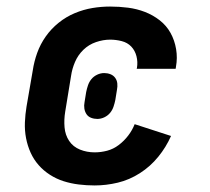

<svg xmlns="http://www.w3.org/2000/svg" viewBox="-20 -558 640 586"><path d="M269 8Q244 8 220 5Q196 2 174 -5Q152 -12 132.5 -24.5Q113 -37 98 -54Q83 -71 73.5 -92Q64 -113 59.5 -136.5Q55 -160 56 -184.5Q57 -209 61 -233L80 -343Q84 -370 93.5 -396.5Q103 -423 119.5 -446.5Q136 -470 159 -488.5Q182 -507 208.5 -518Q235 -529 262 -533.5Q289 -538 316 -538Q344 -538 371 -534.5Q398 -531 422.5 -521.5Q447 -512 467.5 -496Q488 -480 500.5 -457.5Q513 -435 517.5 -408Q522 -381 517 -354Q517 -352 516.5 -350.5Q516 -349 516 -348H397Q397 -348 397.5 -349Q398 -350 398 -351Q401 -369 396.5 -386.5Q392 -404 380.5 -416Q369 -428 351.5 -432.5Q334 -437 316 -437Q295 -437 273 -429.5Q251 -422 234.5 -406Q218 -390 209 -369Q200 -348 197 -327L179 -217Q175 -193 177 -169.5Q179 -146 191 -128Q203 -110 224 -101.5Q245 -93 269 -93Q288 -93 307 -98Q326 -103 342.5 -115.5Q359 -128 371.5 -144.5Q384 -161 391 -179L502 -143Q487 -109 463 -79.5Q439 -50 407 -29.5Q375 -9 339.5 -0.5Q304 8 269 8ZM277 -195Q267 -195 258 -198.5Q249 -202 244 -209.5Q239 -217 237.5 -226.5Q236 -236 238 -246L243 -277Q245 -287 248.5 -297.5Q252 -308 259 -316.5Q266 -325 276.5 -330Q287 -335 298 -335Q308 -335 317 -331.5Q326 -328 331.5 -320.5Q337 -313 338 -303.5Q339 -294 337 -284L332 -253Q330 -243 326.5 -232.5Q323 -222 316 -213.5Q309 -205 298.5 -200Q288 -195 277 -195Z"/></svg>

Font: Iosevka Curly Slab Extended
Style: Bold Italic
Weight: 700
Width: 7
Italic angle: -9°
Monospace: yes
Designer: Belleve Invis
Foundry: Belleve Invis
Version: Version 11.0.0; ttfautohint (v1.8.3)